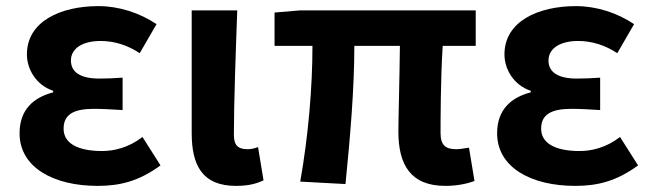

<svg xmlns="http://www.w3.org/2000/svg" viewBox="-20 -594 2130 628"><path d="M299 14C372 14 434 -1 505 -53L446 -146C401 -111 353 -100 314 -100C233 -100 188 -126 188 -173C188 -219 220 -238 287 -238C317 -238 348 -236 381 -234V-340C355 -338 328 -337 305 -337C243 -337 212 -358 212 -396C212 -437 252 -460 309 -460C354 -460 398 -446 437 -420L492 -515C437 -552 369 -574 302 -574C178 -574 68 -524 68 -416C68 -369 97 -316 154 -297V-292C89 -275 44 -235 44 -158C44 -46 156 14 299 14Z M752 14C795 14 820 6 842 -4L824 -113C812 -108 799 -106 790 -106C760 -106 745 -117 745 -153C745 -258 751 -423 756 -560H607V-159C607 -54 641 14 752 14Z M1437 14C1477 14 1511 6 1532 -2L1514 -111C1496 -108 1482 -106 1472 -106C1439 -106 1421 -118 1421 -158C1421 -191 1421 -337 1428 -444H1536V-560H961L878 -553V-444H1002C1002 -312 989 -152 962 0L1110 8C1125 -141 1139 -303 1139 -444H1288C1287 -342 1283 -204 1283 -164C1283 -55 1323 14 1437 14Z M1861 14C1934 14 1996 -1 2067 -53L2008 -146C1963 -111 1915 -100 1876 -100C1795 -100 1750 -126 1750 -173C1750 -219 1782 -238 1849 -238C1879 -238 1910 -236 1943 -234V-340C1917 -338 1890 -337 1867 -337C1805 -337 1774 -358 1774 -396C1774 -437 1814 -460 1871 -460C1916 -460 1960 -446 1999 -420L2054 -515C1999 -552 1931 -574 1864 -574C1740 -574 1630 -524 1630 -416C1630 -369 1659 -316 1716 -297V-292C1651 -275 1606 -235 1606 -158C1606 -46 1718 14 1861 14Z"/></svg>

Font: Noto Sans Mono CJK TC
Style: Bold
Weight: 700
Designer: Ryoko NISHIZUKA 西塚涼子 (kana, bopomofo & ideographs); Paul D. Hunt (Latin, Greek & Cyrillic); Sandoll Communications 산돌커뮤니
Foundry: Adobe
Version: Version 2.004;hotconv 1.0.118;makeotfexe 2.5.65603